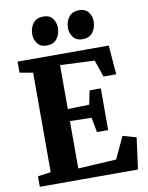

<svg xmlns="http://www.w3.org/2000/svg" viewBox="-103 -1049 864 1122"><g transform="rotate(-10 329.0 -488.0)"><path d="M118 -73V-663.5L39.5 -677.5V-743H580.5L594.5 -570H519L484.5 -670.5L280.5 -680V-419L408 -422.5L425 -504.5H491.5V-257H425L408.5 -345L280.5 -347.5V-66.5L507.5 -79.5L568 -209.5L648 -186.5L623 0H40.5V-62.5ZM224 -806Q188 -806 169.8 -830Q151.5 -854 151.5 -884.5Q151.5 -922 171.5 -949.2Q191.5 -976.5 232.5 -976.5H233.5Q270 -976.5 288 -952.5Q306 -928.5 306 -898Q306 -860.5 285.8 -833.2Q265.5 -806 225 -806ZM436 -806Q400.5 -806 382 -830Q363.5 -854 363.5 -884.5Q363.5 -922 383.8 -949.2Q404 -976.5 445 -976.5H446Q482.5 -976.5 500.5 -952.5Q518.5 -928.5 518.5 -898Q518.5 -860.5 498.2 -833.2Q478 -806 437 -806Z"/></g></svg>

Font: Merriweather 20pt ExtraBold
Style: Regular
Weight: 800
Version: Version 2.100